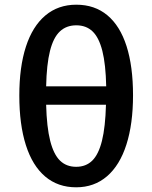

<svg xmlns="http://www.w3.org/2000/svg" viewBox="-20 -792 655 826"><path d="M552.3 -382.1Q552.3 -259 523.8 -170Q495.4 -81 440.3 -33.6Q385.1 13.8 307.7 13.8Q229.2 13.8 174.4 -32.6Q119.5 -79 91.3 -167.7Q63.1 -256.4 63.1 -381Q63.1 -503.6 91.5 -591.3Q120 -679 175.1 -725.4Q230.3 -771.8 308.2 -771.8Q387.2 -771.8 441.8 -726.4Q496.4 -681 524.4 -593.6Q552.3 -506.2 552.3 -382.1ZM178.5 -420.5H436.9Q434.9 -515.4 420.3 -573.1Q405.6 -630.8 378.2 -656.9Q350.8 -683.1 308.2 -683.1Q265.6 -683.1 237.7 -656.9Q209.7 -630.8 195.1 -573.1Q180.5 -515.4 178.5 -420.5ZM178.5 -341.5Q181 -245.1 195.9 -186.4Q210.8 -127.7 238.2 -101Q265.6 -74.4 307.7 -74.4Q349.7 -74.4 376.9 -101Q404.1 -127.7 418.7 -186.4Q433.3 -245.1 435.9 -341.5Z"/></svg>

Font: Fira Code Fixed Medium
Style: Regular
Weight: 500
Monospace: yes
Designer: Carrois Corporate, Edenspiekermann AG, Nikita Prokopov
Foundry: Carrois Corporate, Edenspiekermann AG, Nikita Prokopov
Version: Version 5.002